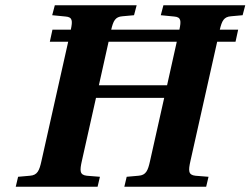

<svg xmlns="http://www.w3.org/2000/svg" viewBox="-20 -712 955 732"><path d="M40 0H352L361 -38L311 -42C283 -45 284 -62 292 -98L346 -339H606L552 -98C544 -62 537 -44 508 -42L463 -38L454 0H766L775 -38L725 -42C697 -45 698 -62 706 -98L808 -553H878L888 -599H818C826 -632 833 -648 861 -650L905 -654L915 -692H603L593 -654L644 -649C671 -647 671 -632 664 -599H404C412 -632 419 -648 447 -650L491 -654L501 -692H189L179 -654L230 -649C257 -647 257 -632 250 -599H180L170 -553H240L138 -98C130 -62 123 -44 94 -42L49 -38ZM357 -387 394 -553H654L617 -387Z"/></svg>

Font: Heuristica
Style: Bold Italic
Weight: 700
Italic angle: -13°
Version: Version 1.0.1